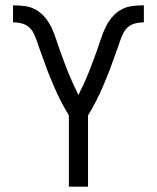

<svg xmlns="http://www.w3.org/2000/svg" viewBox="-20 -702 590 722"><path d="M239 0V-268Q231 -281 223.5 -294.5Q216 -308 209 -321.5Q202 -335 195.5 -349Q189 -363 183 -377Q177 -391 171 -405.5Q165 -420 159.5 -434Q154 -448 149 -462.5Q144 -477 138.5 -491.5Q133 -506 128 -520.5Q123 -535 118 -549.5Q113 -564 106 -578Q99 -592 87 -601.5Q75 -611 59.5 -614.5Q44 -618 29 -618V-682Q52 -682 74.5 -679Q97 -676 116.5 -664.5Q136 -653 150.5 -635Q165 -617 174.5 -596.5Q184 -576 191 -554.5Q198 -533 205.5 -512Q213 -491 221 -469.5Q229 -448 237.5 -427Q246 -406 255.5 -385.5Q265 -365 275 -345Q285 -365 294.5 -385.5Q304 -406 312.5 -427Q321 -448 329 -469.5Q337 -491 344.5 -512Q352 -533 359 -554.5Q366 -576 375.5 -596.5Q385 -617 399.5 -635Q414 -653 433.5 -664.5Q453 -676 475.5 -679Q498 -682 521 -682V-618Q506 -618 490.5 -614.5Q475 -611 463 -601.5Q451 -592 444 -578Q437 -564 432 -549.5Q427 -535 422 -520.5Q417 -506 411.5 -491.5Q406 -477 401 -462.5Q396 -448 390.5 -434Q385 -420 379 -405.5Q373 -391 367 -377Q361 -363 354.5 -349Q348 -335 341 -321.5Q334 -308 326.5 -294.5Q319 -281 311 -268V0Z"/></svg>

Font: Lode Term
Style: Regular
Weight: 400
Monospace: yes
Designer: Belleve Invis
Foundry: Belleve Invis
Version: Version 29.2.0